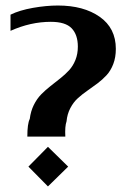

<svg xmlns="http://www.w3.org/2000/svg" viewBox="-20 -666 475 696"><path d="M189.9 -646Q283.2 -646 341.6 -605Q399.9 -564 399.9 -488.8Q399.9 -458 390.6 -433.8Q381.3 -409.7 366.5 -393.6Q351.6 -377.4 333.5 -363.8Q315.4 -350.1 296.6 -337.2Q277.8 -324.2 262 -309.8Q246.1 -295.4 234.9 -273.9Q223.6 -252.4 221.2 -226.1Q214.8 -208 216.8 -170.9H79.1Q79.1 -217.8 87.9 -234.9Q91.3 -262.7 102.5 -285.4Q113.8 -308.1 129.4 -324Q145 -339.8 163.1 -354Q181.2 -368.2 198.7 -382.1Q216.3 -396 230.5 -411.4Q244.6 -426.8 253.4 -448.5Q262.2 -470.2 262.2 -497.1Q262.2 -540 239.7 -563.5Q217.3 -586.9 164.1 -586.9Q90.8 -586.9 18.1 -554.2V-612.8Q50.8 -628.9 99.4 -637.5Q147.9 -646 189.9 -646ZM153.8 -133.8 227.1 -62 153.8 9.8 83 -62Z"/></svg>

Font: Wesal
Style: Regular
Weight: 700
Designer: Ahmed zaza
Foundry: Ahmed zaza
Version: Version 2.01